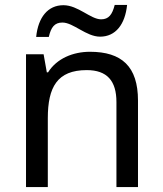

<svg xmlns="http://www.w3.org/2000/svg" viewBox="-20 -755 658 775"><path d="M126 -606H177C186 -645 200 -664 232 -664C276 -664 328 -607 384 -607C447 -607 485 -657 493 -735H443C433 -696 419 -677 388 -677C346 -677 295 -734 236 -734C173 -734 134 -685 126 -606ZM343 -546C275 -546 209 -519 174 -463H169L156 -536H85V0H173V-278C173 -403 211 -472 330 -472C412 -472 450 -429 450 -343V0H537V-349C537 -487 471 -546 343 -546Z"/></svg>

Font: Noto Sans Nandinagari
Style: Regular
Weight: 400
Designer: Ek Type
Foundry: Ek Type
Version: Version 1.002